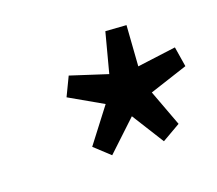

<svg xmlns="http://www.w3.org/2000/svg" viewBox="-68 -803 572 507"><g transform="rotate(-20 218.0 -550.0)"><path d="M174 -399 132 -438 204 -532 113 -584 138 -636 240 -603 269 -713 327 -709 319 -596 427 -610 436 -554 329 -519 367 -417 315 -387 258 -478Z"/></g></svg>

Font: Source Sans 3 Semibold
Style: Italic
Weight: 600
Italic angle: -11°
Designer: Paul D. Hunt
Foundry: Adobe
Version: Version 3.052;hotconv 1.1.0;makeotfexe 2.6.0